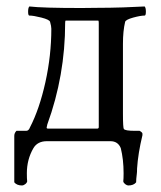

<svg xmlns="http://www.w3.org/2000/svg" viewBox="-20 -439 500 597"><path d="M285.2 -375H184.6Q182.6 -375 182.6 -368.2Q182.6 -204.1 127 -51.8Q125 -43.9 125 -42Q125 -39.1 129.9 -39.1H282.2Q287.1 -39.1 287.1 -43.9V-368.2Q287.1 -375 285.2 -375ZM233.4 -414.1Q247.1 -414.1 277.8 -414.6Q308.6 -415 322.3 -415Q349.6 -415 429.7 -418.9Q433.6 -415 433.6 -402.8Q433.6 -390.6 429.7 -390.6Q417 -390.6 394 -384.3Q371.1 -377.9 369.1 -371.1Q362.3 -342.8 362.3 -302.7V-85.9Q362.3 -41 365.2 -38.1Q368.2 -32.2 400.4 -32.2H414.1Q422.9 -27.3 422.9 -23.4V-18.6Q409.2 38.1 406.2 85Q406.2 97.7 405.3 102.5Q403.3 118.2 403.3 127.9Q395.5 137.7 378.9 137.7Q375 137.7 369.6 133.8Q364.3 129.9 363.3 125Q364.3 117.2 364.3 99.6Q364.3 56.6 355.5 21.5Q346.7 0 323.2 0H126Q96.7 0 84 21.5Q63.5 56.6 63.5 99.6Q63.5 117.2 64.5 125Q63.5 129.9 58.1 133.8Q52.7 137.7 48.8 137.7Q32.2 137.7 24.4 127.9V-16.6Q24.4 -25.4 31.2 -32.2H61.5Q69.3 -32.2 73.2 -43Q102.5 -99.6 121.1 -183.1Q139.6 -266.6 139.6 -349.6Q139.6 -357.4 135.7 -371.1Q133.8 -377.9 108.9 -384.3Q84 -390.6 71.3 -390.6Q67.4 -390.6 67.4 -402.8Q67.4 -415 71.3 -418.9Q111.3 -414.1 233.4 -414.1Z"/></svg>

Font: Crimson Text
Style: Regular
Weight: 400
Version: Version 0.13